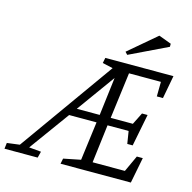

<svg xmlns="http://www.w3.org/2000/svg" viewBox="-205 -914 1028 1029"><g transform="rotate(15 308.5 -400.0)"><path d="M-91 0 -87 -33 -17 -42 357 -567 299 -580 305 -610H683L659 -482H625L626 -563H449L416 -307H539L572 -373H603L568 -195H538L527 -264H410L384 -52H563L605 -143H638L610 0H220L226 -30L321 -49L349 -264H197L35 -41L102 -35L93 0ZM228 -307H355L381 -519ZM414 -656 401 -670 554 -800 624 -774V-757Z"/></g></svg>

Font: Manuale Light
Style: Italic
Weight: 300
Italic angle: -11°
Version: Version 1.002